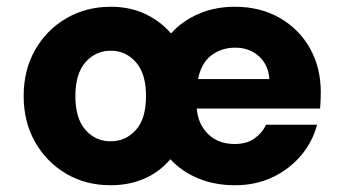

<svg xmlns="http://www.w3.org/2000/svg" viewBox="-20 -536 1015 568"><path d="M307 12Q234 12 176 -22Q118 -56 84 -115.5Q50 -175 50 -252Q50 -329 84 -388.5Q118 -448 176.5 -482Q235 -516 308 -516Q364 -516 409 -495Q454 -474 486 -437Q519 -474 567.5 -495Q616 -516 675 -516Q750 -516 807.5 -483Q865 -450 897 -393Q929 -336 929 -263Q929 -241 927 -215H562Q566 -168 596 -139Q626 -110 674 -110Q710 -110 733 -126.5Q756 -143 767 -167H918Q905 -117 871 -76.5Q837 -36 787 -12Q737 12 675 12Q616 12 567 -8Q518 -28 484 -65Q453 -28 408 -8Q363 12 307 12ZM566 -302H777Q774 -344 746 -369.5Q718 -395 676 -395Q635 -395 605 -372Q575 -349 566 -302ZM307 -118Q352 -118 382 -151.5Q412 -185 412 -252Q412 -318 382 -352Q352 -386 308 -386Q263 -386 233 -352Q203 -318 203 -252Q203 -185 233 -151.5Q263 -118 307 -118Z"/></svg>

Font: DM Sans Black
Style: Regular
Weight: 900
Designer: Colophon Foundry, Jonny Pinhorn
Foundry: Colophon Foundry
Version: Version 4.004; ttfautohint (v1.8.4.7-5d5b)